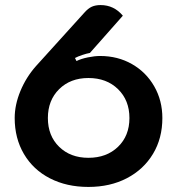

<svg xmlns="http://www.w3.org/2000/svg" viewBox="-20 -729 699 758"><path d="M38 -263Q38 -315 60.5 -369.5Q83 -424 122 -468L313 -679Q328 -696 342.5 -702.5Q357 -709 377 -709Q430 -709 465 -667L335 -520Q323 -518 305 -512Q287 -506 276 -500L282 -488Q300 -497 327 -502.5Q354 -508 375 -508Q445 -508 501 -476Q557 -444 589 -388Q621 -332 621 -263Q621 -183 584 -121.5Q547 -60 481 -25.5Q415 9 329 9Q243 9 177 -25Q111 -59 74.5 -121Q38 -183 38 -263ZM491 -263Q491 -333 446 -377Q401 -421 329 -421Q258 -421 213.5 -377Q169 -333 169 -263Q169 -193 213.5 -149.5Q258 -106 329 -106Q401 -106 446 -149.5Q491 -193 491 -263Z"/></svg>

Font: K2D
Style: Bold
Weight: 700
Designer: Katatrad Aksorn Co.,Ltd.
Foundry: Cadson Demak Co.,Ltd.
Version: Version 1.000; ttfautohint (v1.6)